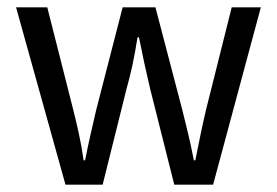

<svg xmlns="http://www.w3.org/2000/svg" viewBox="-20 -506 759 526"><path d="M159.4 0 24 -486H109.5L180.7 -205.1Q189.1 -172.1 196.2 -139.1Q203.4 -106.2 209.1 -66.8H213.1Q220.9 -106.2 228.4 -139.1Q235.9 -172.1 243.6 -205.1L316 -486H405.8L479.4 -205.1Q487.8 -172.1 495.6 -139.1Q503.4 -106.2 511.1 -66.8H515.1Q522.9 -106.2 529.8 -139.1Q536.6 -172.1 544.4 -205.1L614.8 -486H694.6L563.8 0H457.4L391.9 -260.5Q383.8 -294.3 376.5 -327.8Q369.2 -361.3 360.7 -403.8H356.7Q350.1 -361.3 342.8 -327.4Q335.4 -293.5 325.9 -259.7L261.2 0Z"/></svg>

Font: Source Sans Variable
Style: Regular
Weight: 200
Designer: Paul D. Hunt
Foundry: Adobe Systems Incorporated
Version: Version 3.006;hotconv 1.0.111;makeotfexe 2.5.65597